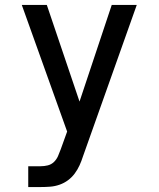

<svg xmlns="http://www.w3.org/2000/svg" viewBox="-20 -755 640 775"><path d="M94 0V-84H144Q159 -84 173 -87.5Q187 -91 197.5 -101Q208 -111 214 -124.5Q220 -138 225 -152L251 -224L68 -735H169L301 -345L431 -735H532L315 -124Q309 -105 301 -87.5Q293 -70 281.5 -54.5Q270 -39 254.5 -27.5Q239 -16 220.5 -9.5Q202 -3 183 -1.5Q164 0 144 0Z"/></svg>

Font: Iosevka SS04 Medium Extended
Style: Regular
Weight: 500
Width: 7
Monospace: yes
Designer: Belleve Invis
Foundry: Belleve Invis
Version: Version 19.0.0; ttfautohint (v1.8.4)